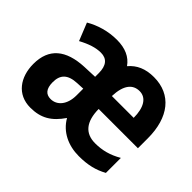

<svg xmlns="http://www.w3.org/2000/svg" viewBox="-117 -772 996 996"><g transform="rotate(45 381.0 -273.5)"><path d="M524 -556C462 -556 418 -536 385 -497C357 -537 313 -557 251 -557C188 -557 127 -539 78 -510L117 -413C163 -438 203 -451 240 -451C284 -451 307 -423 307 -368V-341L231 -338C102 -332 33 -276 33 -162C33 -65 86 10 182 10C260 10 309 -20 355 -87C392 -22 461 10 538 10C604 10 652 -2 699 -28V-138C649 -109 603 -97 551 -97C477 -97 439 -144 438 -236H726V-309C726 -462 652 -556 524 -556ZM523 -452C572 -452 599 -406 599 -332H439C442 -416 474 -452 523 -452ZM264 -252 307 -254V-205C307 -137 272 -96 225 -96C191 -96 171 -117 171 -166C171 -220 198 -249 264 -252Z"/></g></svg>

Font: Noto Sans Myanmar Condensed
Style: Bold
Weight: 700
Width: 3
Designer: Monotype Design Team
Foundry: Monotype Imaging Inc.
Version: Version 2.107